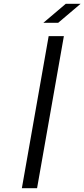

<svg xmlns="http://www.w3.org/2000/svg" viewBox="-20 -990 444 1010"><path d="M175 0H95L236 -800H316ZM404 -970 286 -870H208L326 -970Z"/></svg>

Font: Gauge
Style: Oblique
Weight: 400
Italic angle: -80°
Designer: Daniel Pimley
Foundry: Daniel Pimley
Version: Version 2.0